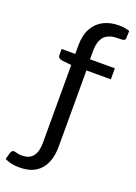

<svg xmlns="http://www.w3.org/2000/svg" viewBox="-240 -794 750 1059"><g transform="rotate(20 134.5 -265.0)"><path d="M16 197.5Q-32 197.5 -69 179.5L-59 142Q-54.5 123.5 -39 123.5Q-34 123.5 -27 126Q-21 127.5 -12.5 129.2Q-4 131 8 131Q93.5 131 93.5 25.5V-431.5L37.5 -437.5Q13.5 -441.5 13.5 -460V-496.5H93.5V-545.5Q93.5 -606.5 115.8 -646.8Q138 -687 177.2 -707Q216.5 -727 267 -727Q301 -727 330 -717L328 -672.5Q327 -663.5 319.2 -661Q311.5 -658.5 297 -658.5Q274.5 -658.5 259.2 -656.8Q244 -655 228.5 -647.5Q180 -626 180 -543V-496.5H326V-432H182.5V15.5Q182.5 70 165 111Q147.5 152 110.8 174.8Q74 197.5 16 197.5Z"/></g></svg>

Font: Verano Sans
Style: Regular
Weight: 400
Designer: Lukasz Dziedzic with Adam Twardoch and Botio Nikoltchev
Foundry: tyPoland Lukasz Dziedzic
Version: Version 3.001;December 28, 2019;FontCreator 12.0.0.2547 64-b